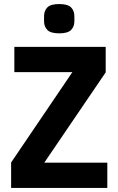

<svg xmlns="http://www.w3.org/2000/svg" viewBox="-20 -930 586 950"><path d="M511 0H35V-126L338 -573H51V-698H503V-572L199 -125H511ZM273 -765Q231 -765 214.5 -781.5Q198 -798 198 -825V-850Q198 -877 214.5 -893.5Q231 -910 273 -910Q315 -910 331.5 -893.5Q348 -877 348 -850V-825Q348 -798 331.5 -781.5Q315 -765 273 -765Z"/></svg>

Font: IBM Plex Sans Cond
Style: Bold
Weight: 700
Width: 3
Designer: Mike Abbink, Paul van der Laan, Pieter van Rosmalen
Foundry: Bold Monday
Version: Version 1.3